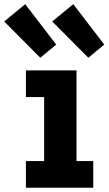

<svg xmlns="http://www.w3.org/2000/svg" viewBox="-78 -882 510 902"><path d="M281.4 -125.2H360.1V0H43.7V-125.2H129.4V-426H43.7V-551.2H281.4ZM266.3 -862.3 167.3 -781.2 336.9 -610.8 411.8 -672.5ZM40.6 -862.3 -58.4 -781.2 111.2 -610.8 186.1 -672.5Z"/></svg>

Font: Hepta Slab ExtraLight
Style: Regular
Weight: 200
Designer: Michael LaGattuta
Foundry: Michael LaGattuta
Version: Version 1.100